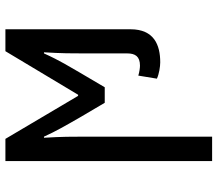

<svg xmlns="http://www.w3.org/2000/svg" viewBox="-66 -718 785 692"><g transform="rotate(90 326.0 -372.5)"><path d="M86 0H165L322 -262H326L481 0H561V-745H473V-284C473 -243 473 -202 477 -139H473C454 -181 435 -214 404 -268L351 -358H295L242 -268C222 -233 199 -197 173 -139H169C173 -202 173 -243 173 -284V-439C173 -468 184 -485 217 -485C225 -485 240 -483 253 -479L264 -546C247 -554 220 -558 205 -558C143 -558 86 -536 86 -451Z"/></g></svg>

Font: Noto Sans Thai
Style: Regular
Weight: 400
Designer: Monotype Design Team
Foundry: Monotype Imaging Inc.
Version: Version 1.901